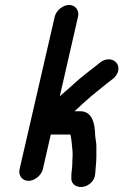

<svg xmlns="http://www.w3.org/2000/svg" viewBox="-20 -722 498 775"><path d="M201 -655 59 -39C53 -14 70 8 95 8C120 8 147 -14 153 -39L185 -179H264C270 -157 270 -132 273 -108V-90C272 -81 272 -73 272 -64C272 -46 267 -22 268 -5C265 34 317 47 349 14C366 -4 364 -20 366 -43C370 -75 369 -105 369 -135C368 -152 365 -162 364 -178C363 -220 354 -273 304 -273H281C305 -296 328 -316 352 -337L410 -384C427 -398 448 -408 456 -432C468 -470 427 -499 387 -472C372 -461 357 -447 341 -436L299 -402C273 -379 249 -357 222 -334C222 -333 222 -333 221 -332L295 -655C301 -680 284 -702 259 -702C234 -702 207 -680 201 -655Z"/></svg>

Font: Electronic
Style: ExBlkIt
Weight: 900
Version: Version 1.011